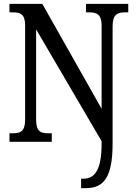

<svg xmlns="http://www.w3.org/2000/svg" viewBox="-20 -734 704 994"><path d="M400 240H424C517 240 563 185 563 7V-600C563 -659 589 -670 625 -670H644V-714H425V-670H444C479 -670 506 -660 506 -604V-171L199 -714H29V-670H48C83 -670 110 -662 110 -604V-114C110 -52 84 -44 45 -44H29V0H248V-44H229C192 -44 167 -52 167 -114V-582L506 -3V10C506 146 470 191 413 191H400Z"/></svg>

Font: Noto Serif Thai Condensed Medium
Style: Regular
Weight: 500
Width: 3
Designer: Monotype Design Team
Foundry: Monotype Imaging Inc.
Version: Version 2.002